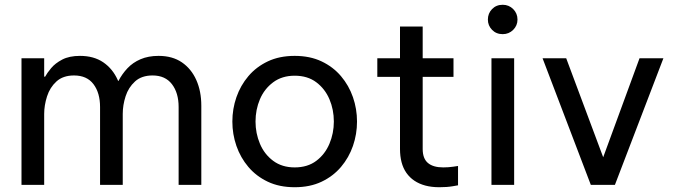

<svg xmlns="http://www.w3.org/2000/svg" viewBox="-20 -774 2833 804"><path d="M165 0H70V-530H165V-453H169Q177 -468 194 -488.5Q211 -509 240.5 -524.5Q270 -540 315 -540Q373 -540 412.5 -513Q452 -486 473 -439Q494 -392 494 -331V0H399V-326Q399 -385 371.5 -421.5Q344 -458 290 -458Q244 -458 216.5 -433Q189 -408 177 -370.5Q165 -333 165 -297ZM494 0H399L400 -435H476Q491 -464 513.5 -488Q536 -512 568.5 -526Q601 -540 644 -540Q702 -540 741.5 -513Q781 -486 802 -439Q823 -392 823 -331V0H728V-326Q728 -385 700 -421.5Q672 -458 619 -458Q573 -458 545.5 -433Q518 -408 506 -371Q494 -334 494 -297Z M1214 10Q1150 10 1101.5 -13Q1053 -36 1020 -75Q987 -114 970 -163Q953 -212 953 -265Q953 -318 970 -367Q987 -416 1020 -455Q1053 -494 1101.5 -517Q1150 -540 1214 -540Q1278 -540 1326.5 -517Q1375 -494 1408 -455Q1441 -416 1458 -367Q1475 -318 1475 -265Q1475 -212 1458 -163Q1441 -114 1408 -75Q1375 -36 1326.5 -13Q1278 10 1214 10ZM1214 -73Q1268 -73 1304.5 -100.5Q1341 -128 1359.5 -172Q1378 -216 1378 -265Q1378 -315 1359.5 -358.5Q1341 -402 1304.5 -429.5Q1268 -457 1214 -457Q1161 -457 1124 -429.5Q1087 -402 1068.5 -358.5Q1050 -315 1050 -265Q1050 -216 1068.5 -172Q1087 -128 1124 -100.5Q1161 -73 1214 -73Z M1820 10Q1787 10 1761 3Q1735 -4 1715 -17.5Q1695 -31 1681.5 -50.5Q1668 -70 1661.5 -95Q1655 -120 1655 -150V-663H1750V-150Q1750 -110 1772 -91.5Q1794 -73 1836 -73Q1858 -73 1878 -76Q1898 -79 1898 -79V2Q1898 2 1875 6Q1852 10 1820 10ZM1879 -452H1560V-530H1879Z M2133 0H2038V-530H2133ZM2085 -631Q2058 -631 2040.5 -649Q2023 -667 2023 -692Q2023 -718 2040.5 -736Q2058 -754 2085 -754Q2111 -754 2129 -736Q2147 -718 2147 -692Q2147 -667 2129 -649Q2111 -631 2085 -631Z M2555 0H2454L2252 -530H2351L2521 -75H2491L2658 -530H2758Z"/></svg>

Font: Be Vietnam Pro Variable Thin
Style: Regular
Weight: 100
Designer: Lam Bao, Tony Le, Vietanh Nguyen
Foundry: Yellow Type Foundry
Version: Version 1.002